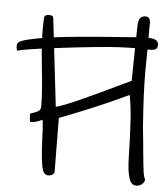

<svg xmlns="http://www.w3.org/2000/svg" viewBox="-77 -721 662 767"><g transform="rotate(5 254.0 -337.5)"><path d="M494 -454Q494 -370 504 -235Q507 -207 509.5 -181.5Q512 -156 514 -133Q520 -71 522.5 -54.5Q525 -38 531 -25Q526 -5 504 0Q479 5 469 -24.5Q459 -54 458 -112Q456 -197 452.5 -254.5Q449 -312 440 -358Q347 -314 256.5 -277.5Q166 -241 166 -242L168 -29Q168 -14 150 -10Q126 -5 118.5 -37.5Q111 -70 108 -140Q106 -203 102 -229Q74 -215 54 -216Q50 -224 50 -249Q58 -252 69.5 -256Q81 -260 86.5 -265.5Q92 -271 92 -282Q92 -340 81 -435L74 -512Q8 -503 -24 -495Q-27 -507 -27 -514Q-27 -522 -23 -526.5Q-19 -531 -10 -535Q13 -544 72 -554Q71 -566 71 -591L72 -637Q75 -644 79.5 -646Q84 -648 92 -648Q109 -648 109 -637L118 -561Q202 -572 381 -585L446 -590L447 -637Q447 -676 476 -676Q488 -676 492.5 -667Q497 -658 495 -637V-592Q515 -591 524.5 -586Q534 -581 535 -569V-565Q535 -549 519 -546Q512 -545 495 -545ZM443 -415 445 -546Q414 -546 399 -545Q359 -544 280 -536Q201 -528 123 -518L150 -285Q178 -292 243 -321Q308 -350 443 -415Z"/></g></svg>

Font: Indie Flower
Style: Regular
Weight: 400
Designer: Kimberly Geswein
Foundry: Kimberly Geswein
Version: Version 2.000